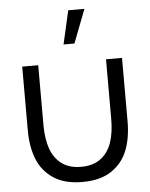

<svg xmlns="http://www.w3.org/2000/svg" viewBox="-55 -826 692 884"><g transform="rotate(-5 291.0 -383.5)"><path d="M293.7 -780 258.5 -625H308.8L368.5 -780ZM60 -246.3V-540H134V-264.3Q134 -200 149.8 -154.7Q165.7 -109.3 200.6 -83Q235.5 -56.7 290.7 -56.7Q345.8 -56.7 380.8 -83Q415.7 -109.3 431.5 -154.7Q447.3 -200 447.3 -264.3V-540H521.3V-246.3Q521.3 -170.8 499.2 -113.8Q477.2 -56.8 425.8 -21.8Q374.3 13.3 290.7 13.3Q207 13.3 155.6 -21.8Q104.2 -56.8 82.1 -113.8Q60 -170.8 60 -246.3Z"/></g></svg>

Font: Hauora
Style: Regular
Weight: 400
Designer: Wayne Shih
Foundry: WCYS
Version: Version 1.001